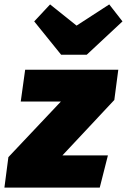

<svg xmlns="http://www.w3.org/2000/svg" viewBox="-54 -850 575 870"><path d="M441 -830 293 -734 173 -830 101 -753 223 -602H339L501 -753ZM482 -534H60L40 -390H222L-16 -138L-34 0H398L435 -146H229L464 -397Z"/></svg>

Font: Fira Sans Heavy
Style: Italic
Weight: 900
Italic angle: -8°
Designer: bBox Type GmbH & Carrois Corporate GbR & Edenspiekermann AG
Foundry: bBox Type GmbH & Carrois Corporate GbR & Edenspiekermann AG
Version: Version 4.301;PS 004.301;hotconv 1.0.88;makeotf.lib2.5.64775